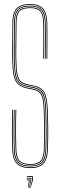

<svg xmlns="http://www.w3.org/2000/svg" viewBox="-20 -825 296 948"><path d="M130.5 5Q85.2 5 63.6 -16.2Q42 -37.5 40.5 -88Q39.5 -126.2 39.1 -155.9Q38.8 -185.5 39.1 -215.1Q39.5 -244.8 40.5 -283H44.5Q43.8 -251 43.2 -221.1Q42.8 -191.2 43.1 -159.2Q43.5 -127.2 44.5 -88.2Q45.8 -38.2 67 -18.6Q88.2 1 130.5 1Q172.8 1 192 -20Q211.2 -41 212.5 -88.2Q213.5 -122.5 213.9 -146.8Q214.2 -171 213.9 -197.8Q213.5 -224.5 212.5 -265.8Q211 -326.2 200.9 -357.1Q190.8 -388 147.5 -398L115.2 -404.5Q92 -410.2 79.6 -421.4Q67.2 -432.5 62.4 -457.5Q57.5 -482.5 56.5 -529.2Q55.8 -566.2 56.6 -616.6Q57.5 -667 57.5 -713Q57.5 -756 73.2 -772.5Q89 -789 129.5 -789Q165.5 -789 180.9 -772.2Q196.2 -755.5 197.5 -711.5Q198.2 -685 198.2 -637.4Q198.2 -589.8 197.5 -535H193.5Q194.2 -590.2 194.2 -637.6Q194.2 -685 193.5 -711.5Q192.5 -754 177.8 -769.5Q163 -785 129.5 -785Q90.8 -785 76.1 -769.5Q61.5 -754 61.5 -713Q61.5 -667 60.6 -616.6Q59.8 -566.2 60.5 -529.5Q61.5 -483.8 66 -459.5Q70.5 -435.2 82.2 -424.6Q94 -414 116.2 -408.5L148.5 -402Q193.5 -391.5 204.2 -359.1Q215 -326.8 216.5 -266Q217.5 -224.5 217.9 -198.2Q218.2 -172 217.9 -147.8Q217.5 -123.5 216.5 -88Q215 -38.5 194.5 -16.8Q174 5 130.5 5ZM130.5 -3Q89.8 -3 69.8 -21.4Q49.8 -39.8 48.5 -88.2Q47.5 -128 47.1 -158.9Q46.8 -189.8 47.2 -219Q47.8 -248.2 48.5 -283H52.5Q51.8 -251 51.2 -221.2Q50.8 -191.5 51.1 -159.4Q51.5 -127.2 52.5 -88.2Q53.8 -43.8 71.4 -25.4Q89 -7 130.5 -7Q169.2 -7 186.2 -25.5Q203.2 -44 204.5 -88.5Q205.5 -122.8 205.9 -147.1Q206.2 -171.5 205.9 -198.2Q205.5 -225 204.5 -265.8Q203.5 -311.5 198.4 -336.6Q193.2 -361.8 180.9 -373.4Q168.5 -385 145.8 -390.2L113.5 -396.8Q85 -403.8 71.5 -418Q58 -432.2 53.8 -458.9Q49.5 -485.5 48.5 -529.2Q48 -554 48.2 -585.1Q48.5 -616.2 49 -649.4Q49.5 -682.5 49.5 -713Q49.5 -759 67.6 -778Q85.8 -797 129.5 -797Q168 -797 186.1 -778.5Q204.2 -760 205.5 -711.8Q206.2 -685.5 206.2 -637.6Q206.2 -589.8 205.5 -535H201.5Q202.2 -590.2 202.2 -637.8Q202.2 -685.2 201.5 -711.8Q200.2 -756.5 184 -774.8Q167.8 -793 129.5 -793Q87.2 -793 70.4 -775.4Q53.5 -757.8 53.5 -713Q53.5 -667 52.6 -616.6Q51.8 -566.2 52.5 -529.2Q53.5 -481.8 58.6 -456Q63.8 -430.2 76.8 -418.5Q89.8 -406.8 114.2 -400.8L146.8 -394.2Q187.8 -384.8 197.4 -355.5Q207 -326.2 208.5 -265.8Q209.5 -224.5 209.9 -198.6Q210.2 -172.8 209.9 -148.6Q209.5 -124.5 208.5 -88.2Q207.2 -40.8 188.5 -21.9Q169.8 -3 130.5 -3ZM130.5 -11Q92 -11 74.9 -27.8Q57.8 -44.5 56.5 -88.5Q55.5 -128.5 55.1 -159.2Q54.8 -190 55.2 -219.1Q55.8 -248.2 56.5 -283H60.5Q59.8 -250.8 59.2 -221Q58.8 -191.2 59.1 -159.4Q59.5 -127.5 60.5 -88.5Q61.8 -45.8 78 -30.4Q94.2 -15 130.5 -15Q164.8 -15 180.1 -30.9Q195.5 -46.8 196.5 -88.5Q197.5 -123 197.9 -147.1Q198.2 -171.2 197.9 -197.8Q197.5 -224.2 196.5 -265.5Q195.5 -309.8 191 -333.2Q186.5 -356.8 175.6 -367.2Q164.8 -377.8 144 -382.5L111.5 -389Q80.5 -396.5 65.8 -412.6Q51 -428.8 46.2 -457Q41.5 -485.2 40.5 -529Q39.8 -566.2 40.6 -616.8Q41.5 -667.2 41.5 -713Q41.5 -762.5 61.9 -783.8Q82.2 -805 129.5 -805Q172.2 -805 192.1 -783.6Q212 -762.2 213.5 -712Q214 -688 214.2 -643.6Q214.5 -599.2 213.5 -535H209.5Q210.2 -590.2 210.2 -637.8Q210.2 -685.2 209.5 -711.8Q208.2 -761.8 188.6 -781.4Q169 -801 129.5 -801Q84 -801 64.8 -780.9Q45.5 -760.8 45.5 -713Q45.5 -667.2 44.6 -616.8Q43.8 -566.2 44.5 -529Q45.5 -485.5 50 -458Q54.5 -430.5 68.6 -415.4Q82.8 -400.2 112.5 -393L144.8 -386.5Q166.8 -381.5 178.4 -370.4Q190 -359.2 194.8 -334.9Q199.5 -310.5 200.5 -265.5Q201.5 -224.2 201.9 -198.1Q202.2 -172 201.9 -148Q201.5 -124 200.5 -88.5Q199.2 -45.8 183.5 -28.4Q167.8 -11 130.5 -11ZM128.2 103 138.5 65V49H112.5V45H142.5V65L130.8 103ZM118.8 103 122.5 65H112.5V61H126.5V65L121 103ZM123.5 103 130.5 65V57H112.5V53H134.5V65L125.8 103Z"/></svg>

Font: Big Shoulders Inline Display Thin Thin
Style: Regular
Weight: 250
Version: Version 2.002